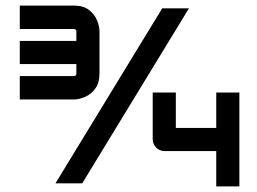

<svg xmlns="http://www.w3.org/2000/svg" viewBox="-20 -688 924 689"><path d="M337 -424Q337 -390 321.5 -369.5Q306 -349 284.5 -340Q263 -331 245 -331H51V-415H244Q254 -415 254 -424V-458H51V-541H254V-575Q254 -584 245 -584H51V-668H245Q279 -668 299 -652.5Q319 -637 328 -615.5Q337 -594 337 -576ZM658 -658 275 -30H179L562 -658ZM839 -19H756V-146H570Q553 -146 540.5 -158.5Q528 -171 528 -188V-356H611V-229H756V-356H839Z"/></svg>

Font: Bruno Ace
Style: Regular
Weight: 400
Version: Version 1.100; ttfautohint (v1.8.4.7-5d5b);gftools[0.9.27]